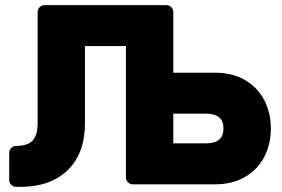

<svg xmlns="http://www.w3.org/2000/svg" viewBox="-20 -720 1102 750"><path d="M657 -673V-436H820Q888 -436 937.5 -407Q987 -378 1012.5 -328.5Q1038 -279 1038 -218Q1038 -157 1012.5 -107.5Q987 -58 937.5 -29Q888 0 820 0H499Q488 0 480 -8Q472 -16 472 -27V-540H312V-240Q312 -121 244.5 -55.5Q177 10 59 10H43Q32 10 24 2Q16 -6 16 -17V-123Q16 -134 24 -142Q32 -150 43 -150Q88 -150 107.5 -171Q127 -192 127 -240V-673Q127 -684 135 -692Q143 -700 154 -700H630Q641 -700 649 -692Q657 -684 657 -673ZM657 -276V-160H785Q853 -160 853 -218Q853 -276 785 -276Z"/></svg>

Font: Rubik
Style: Regular
Weight: 700
Designer: Hubert & Fischer
Foundry: Hubert & Fischer
Version: Version 1.100